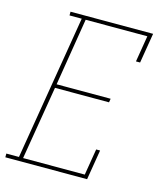

<svg xmlns="http://www.w3.org/2000/svg" viewBox="-140 -815 750 896"><g transform="rotate(15 235.5 -367.5)"><path d="M-29 0V-18H32L148 -717H89V-735H488L464 -590H444L465 -717H167L114 -391H375L372 -373H111L52 -18H350L371 -145H390L366 0Z"/></g></svg>

Font: Iosevka Slab Thin Oblique
Style: Regular
Weight: 100
Italic angle: -9°
Monospace: yes
Designer: Belleve Invis
Foundry: Belleve Invis
Version: Version 11.1.0; ttfautohint (v1.8.3)